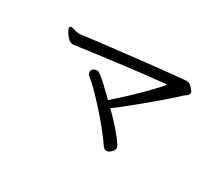

<svg xmlns="http://www.w3.org/2000/svg" viewBox="-94 -818 1187 1016"><g transform="rotate(30 500.0 -309.5)"><path d="M801 -576Q818 -576 829.5 -564Q841 -552 849 -541Q852 -537 852 -532Q852 -519 837 -509Q833 -506 829 -503.5Q825 -501 821 -497Q814 -489 789 -467Q764 -445 729 -415Q694 -385 655.5 -353.5Q617 -322 582 -294Q547 -266 523 -249Q561 -212 595 -173.5Q629 -135 652 -101Q658 -92 658 -83Q658 -67 644 -56Q631 -43 617 -43Q605 -43 595 -56Q567 -97 532.5 -139.5Q498 -182 462 -221.5Q426 -261 395 -292Q364 -323 343 -339Q332 -348 332 -361Q332 -374 340 -379.5Q348 -385 356.5 -386Q365 -387 365 -387Q369 -387 374 -384.5Q379 -382 391.5 -372.5Q404 -363 427.5 -341Q451 -319 491 -280Q519 -304 559.5 -341.5Q600 -379 643.5 -422.5Q687 -466 723 -508Q671 -503 604.5 -495.5Q538 -488 466 -479Q394 -470 325 -461Q256 -452 199 -444Q194 -443 190 -442.5Q186 -442 182 -442Q167 -442 153 -455.5Q139 -469 130 -485Q121 -501 121 -508Q121 -515 128 -518H131Q138 -518 146.5 -515.5Q155 -513 161 -511Q172 -508 184 -508H188Q239 -515 305.5 -522.5Q372 -530 444 -538.5Q516 -547 584.5 -554.5Q653 -562 709 -567.5Q765 -573 798 -576Z"/></g></svg>

Font: QiushuiShotai Bright
Style: Regular
Weight: 400
Designer: Christian Thalmann (Catharsis Fonts)
Version: Version 1.250;